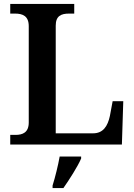

<svg xmlns="http://www.w3.org/2000/svg" viewBox="-20 -734 682 975"><path d="M32 0H599L606 -220H552L538 -145C527 -94 504 -57 453 -57H263V-604C263 -653 290 -665 331 -665H357V-714H32V-665H56C95 -665 126 -653 126 -601V-112C126 -61 95 -49 59 -49H32ZM247 208V221H302C332 178 374 113 392 71V61H283C275 106 260 167 247 208Z"/></svg>

Font: Noto Serif Devanagari SemiBold
Style: Regular
Weight: 600
Designer: Universal Thirst, Indian Type Foundry and the Monotype Design Team
Foundry: Monotype Imaging Inc.
Version: Version 2.004